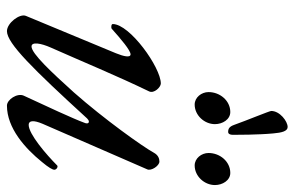

<svg xmlns="http://www.w3.org/2000/svg" viewBox="-164 -650 828 539"><g transform="rotate(90 249.5 -380.0)"><path d="M350 -607C355 -607 358 -612 358 -620C358 -630 358 -693 354 -734C352 -757 348 -774 336 -774C320 -774 291 -752 291 -728C291 -723 318 -658 330 -624C335 -610 341 -607 350 -607ZM273 -513C303 -513 328 -540 328 -570C328 -591 315 -613 294 -613C262 -613 238 -584 238 -552C238 -532 253 -513 273 -513ZM444 -513C474 -513 499 -540 499 -570C499 -591 486 -613 465 -613C433 -613 409 -584 409 -552C409 -532 424 -513 444 -513ZM67 14C101 14 173 -59 312 -211C315 -214 318 -216 321 -216C325 -216 328 -212 324 -203C314 -175 276 -93 248 -33C240 -15 259 14 276 14C339 14 396 -37 434 -84C450 -103 456 -114 456 -119C456 -124 451 -128 447 -128C446 -128 445 -128 444 -127C414 -97 356 -47 330 -47C318 -47 316 -60 327 -86L455 -380C460 -391 445 -414 433 -414C425 -414 415 -411 408 -398C391 -367 314 -259 239 -174C183 -112 130 -55 110 -55C96 -55 101 -82 113 -109C153 -199 192 -294 236 -385C243 -399 224 -418 214 -418C169 -418 47 -331 47 -283C47 -280 51 -279 55 -279C57 -279 59 -279 60 -280C89 -306 121 -333 132 -333C142 -333 138 -314 129 -292L24 -39C17 -22 44 14 67 14Z"/></g></svg>

Font: EB Garamond
Style: Italic
Weight: 400
Italic angle: -17.2°
Designer: Georg Duffner and Octavio Pardo
Foundry: Georg Duffner
Version: Version 1.000;PS 001.000;hotconv 1.0.88;makeotf.lib2.5.64775